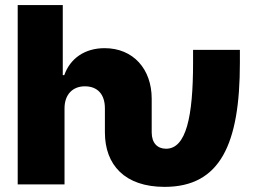

<svg xmlns="http://www.w3.org/2000/svg" viewBox="-20 -727 1016 757"><path d="M49.8 0H234.4V-299.8C234.4 -354.5 266.6 -386.7 314.5 -386.7C365.2 -386.7 393.6 -354.5 393.6 -299.8V-205.1C393.6 -77.1 471.7 9.8 628.9 9.8C848.6 9.8 925.8 -159.2 925.8 -479.5V-530.3H741.2V-479.5C741.2 -266.6 713.9 -140.6 634.8 -140.6C600.6 -140.6 578.1 -163.1 578.1 -205.1V-337.9C578.1 -455.1 504.9 -537.1 392.6 -537.1C314.5 -537.1 256.8 -497.1 233.4 -430.7H227.5V-707H49.8Z"/></svg>

Font: Pretendard Black
Style: Regular
Weight: 900
Designer: Base glyphs from Inter by Rasmus Andersson; Hangeul glyphs from Noto Sans CJK(Source Han Sans) by Jang Soo-young and Kan
Foundry: Kil Hyung-jin
Version: Version 1.309;Glyphs 3.2 (3225)